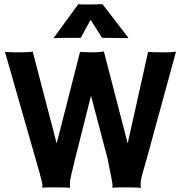

<svg xmlns="http://www.w3.org/2000/svg" viewBox="-20 -901 875 923"><path d="M316.4 2Q301.8 0 266.6 0H210Q193.4 0 182.6 1L182.1 0Q184.1 -3.4 184.1 -7.8Q184.1 -12.2 183.3 -17.1Q182.6 -22 179.4 -34.7Q176.3 -47.4 169.9 -71.3L3.9 -651.4Q35.2 -649.4 79.6 -649.4Q124 -649.4 137.2 -653.3L252.4 -211.4L364.7 -651.4Q372.1 -650.9 377.9 -650.4H388.7Q404.8 -649.4 429.2 -649.4Q453.6 -649.4 479.5 -653.3L593.8 -211.4L691.9 -651.4Q721.2 -649.4 768.6 -649.4Q815.9 -649.4 826.2 -653.3L685.5 -138.2Q658.7 -49.3 657.2 -32.7Q655.8 -16.1 655.8 -9.8Q655.8 -3.4 657.7 0.5L656.7 2Q641.1 0 607.4 0Q578.1 0 554.2 0Q530.3 0 519.5 1L519 0Q521 -3.4 521 -7.8Q521 -12.2 520.5 -16.6Q520 -21 517.8 -33.4Q515.6 -45.9 510.7 -70.3L497.6 -136.7L417.5 -440.9L341.3 -138.2Q317.9 -44.9 316.9 -30.8Q314.9 -3.9 317.4 0.5ZM368.2 -719.2Q263.2 -719.2 239.7 -717.8L238.3 -719.2L356.4 -880.9Q368.2 -879.4 388.7 -879.4H413.6L472.7 -880.9L597.2 -719.2L595.2 -717.8L470.7 -719.2L415.5 -805.7Z"/></svg>

Font: HammersmithOne
Style: Regular
Weight: 400
Designer: Nicole Fally
Foundry: Nicole Fally
Version: Version 1.003